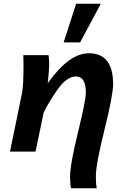

<svg xmlns="http://www.w3.org/2000/svg" viewBox="-20 -806 681 1021"><path d="M494.6 195.3H357.9Q352.5 173.8 352.5 134.8Q352.5 69.3 394.5 -101.6Q436.5 -272.5 436.5 -313.5Q436.5 -399.4 383.8 -399.4Q333 -399.4 281 -322.8Q229 -246.1 211.9 -205.6L168.9 0H33.2L96.7 -309.1Q105 -350.1 105 -460Q105 -484.9 104 -512.7H238.3Q241.7 -485.8 241.7 -461.4Q241.7 -439.5 233.9 -363.3Q346.7 -522.9 452.6 -522.9Q581.5 -522.9 581.5 -358.9Q581.5 -300.8 535.6 -116.2Q489.7 68.4 489.7 131.8Q489.7 171.9 494.6 195.3ZM406.2 -580.6H318.4L384.8 -786.1H516.1Z"/></svg>

Font: Cadman
Style: Bold Italic
Weight: 700
Italic angle: -12°
Designer: Paul James MIller
Foundry: High-Logic / Made with FontCreator
Version: Version 2.114;March 28, 2021;FontCreator 13.0.0.2683 64-bit